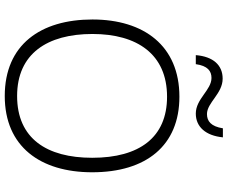

<svg xmlns="http://www.w3.org/2000/svg" viewBox="-95 -853 958 808"><g transform="rotate(90 384.0 -449.0)"><path d="M212 -794H250C257 -844 279 -860 308 -860C359 -860 396 -794 458 -794C514 -794 551 -836 558 -908H520C512 -858 490 -841 460 -841C412 -841 374 -907 311 -907C254 -907 218 -867 212 -794ZM705 -358C705 -585 593 -725 387 -725C173 -725 62 -576 62 -359C62 -141 168 10 384 10C597 10 705 -140 705 -358ZM123 -359C123 -547 208 -673 387 -673C558 -673 644 -557 644 -358C644 -167 563 -42 384 -42C206 -42 123 -169 123 -359Z"/></g></svg>

Font: Noto Sans Gujarati UI Light
Style: Regular
Weight: 300
Designer: Jelle Bosma - Monotype Design Team, Universal Thirst
Foundry: Monotype Imaging Inc.
Version: Version 2.106